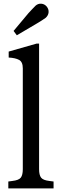

<svg xmlns="http://www.w3.org/2000/svg" viewBox="-20 -1041 341 1061"><path d="M26 0V-38L48 -41Q84 -45 95 -59.5Q106 -74 106 -106V-663Q106 -699 85.5 -710Q65 -721 28 -723V-756L182 -800H196V-106Q196 -74 207 -59.5Q218 -45 253 -41L276 -38V0ZM73 -846 55 -870 137 -968Q148 -980 157.5 -990Q167 -1000 177 -1010Q191 -1022 208.5 -1020.5Q226 -1019 238 -1005Q250 -990 248.5 -973Q247 -956 233 -943Q221 -934 209.5 -927Q198 -920 185 -912Z"/></svg>

Font: Hedvig Letters Serif 14pt
Style: Regular
Weight: 400
Designer: Alexander Örn & Tor Weibull
Foundry: Kanon Foundry
Version: Version 1.000; ttfautohint (v1.8.4.7-5d5b)